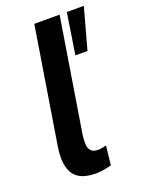

<svg xmlns="http://www.w3.org/2000/svg" viewBox="-137 -772 641 849"><g transform="rotate(-20 183.5 -347.5)"><path d="M164 10Q89 10 61 -32Q33 -74 46 -159L134 -705H253L166 -165Q164 -143 165 -125Q166 -107 176.5 -96Q187 -85 209 -85Q220 -85 231.5 -87.5Q243 -90 248 -91L238 -1Q218 4 200.5 7Q183 10 164 10ZM257 -512 287 -705H367L314 -512Z"/></g></svg>

Font: Nunito Sans 10pt Condensed
Style: Bold Italic
Weight: 700
Width: 3
Italic angle: -9°
Designer: Vernon Adams
Foundry: Vernon Adams
Version: Version 3.101;gftools[0.9.27]